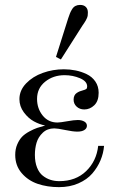

<svg xmlns="http://www.w3.org/2000/svg" viewBox="-20 -750 478 782"><path d="M240.2 -467.8Q264.6 -467.8 287.8 -463.1Q311 -458.5 333 -448Q355 -437.5 368.4 -418Q381.8 -398.4 381.8 -372.1Q381.8 -338.4 364 -321.3Q346.2 -304.2 323.2 -304.2Q304.7 -304.2 292.2 -315.7Q279.8 -327.1 279.8 -344.2Q279.8 -353.5 283.2 -360.6Q286.6 -367.7 293.2 -371.8Q299.8 -376 304.7 -377.9Q309.6 -379.9 316.9 -381.8Q328.1 -384.8 331.5 -387.7Q335 -390.6 335 -397.9Q335 -418.9 305.7 -431.4Q276.4 -443.8 243.2 -443.8Q196.8 -443.8 163.8 -417.2Q130.9 -390.6 130.9 -347.2Q130.9 -308.1 153.8 -279.5Q176.8 -251 213.9 -251Q225.1 -251 253.4 -256.1Q281.7 -261.2 296.9 -261.2Q312.5 -261.2 323.2 -255.1Q334 -249 334 -237.8Q334 -227.1 323.7 -220.5Q313.5 -213.9 294.9 -213.9Q277.3 -213.9 245.6 -220.5Q213.9 -227.1 201.2 -227.1Q172.9 -227.1 154.3 -209.5Q135.7 -191.9 128.9 -168.7Q122.1 -145.5 122.1 -119.1Q122.1 -89.4 130.9 -67.6Q139.6 -45.9 154.3 -34.4Q168.9 -22.9 185.5 -17.6Q202.1 -12.2 221.2 -12.2Q288.6 -12.2 330.8 -53Q373 -93.8 379.9 -155.8H403.8Q401.4 -126 389.4 -97.2Q377.4 -68.4 356 -43.5Q334.5 -18.6 299.3 -3.2Q264.2 12.2 220.2 12.2Q172.9 12.2 133.5 -1.2Q94.2 -14.6 68.1 -45.2Q42 -75.7 42 -119.1Q42 -143.1 50.3 -162.1Q58.6 -181.2 69.8 -192.9Q81.1 -204.6 99.6 -214.6Q118.2 -224.6 131.3 -229Q144.5 -233.4 164.1 -238.8Q141.1 -243.2 118.2 -255.6Q95.2 -268.1 77.1 -292.5Q59.1 -316.9 59.1 -346.2Q59.1 -381.8 86.2 -410.2Q113.3 -438.5 154.3 -453.1Q195.3 -467.8 240.2 -467.8ZM208 -518.1 257.8 -675.8Q262.2 -688.5 265.1 -696Q268.1 -703.6 273.7 -712.6Q279.3 -721.7 287.4 -725.8Q295.4 -730 306.2 -730Q321.3 -730 329.6 -721.7Q337.9 -713.4 337.9 -699.2Q337.9 -692.4 337.2 -686.8Q336.4 -681.2 333.5 -675Q330.6 -668.9 329.3 -666.5Q328.1 -664.1 322.8 -656Q317.4 -647.9 315.9 -646L228 -507.8Z"/></svg>

Font: Flanker Steampunk
Style: Regular
Weight: 400
Designer: Alexey Kryukov, Leonardo Di Lena
Foundry: Alexey Kryukov, Leonardo Di Lena
Version: 1.210